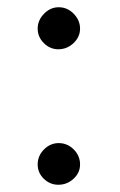

<svg xmlns="http://www.w3.org/2000/svg" viewBox="-20 -499 331 530"><path d="M142 -479Q166 -479 183.5 -461Q201 -443 201 -420Q201 -397 183 -380Q165 -363 141 -363Q118 -363 101 -380Q84 -397 84 -420Q84 -443 101.5 -461Q119 -479 142 -479ZM142 -104Q166 -104 183.5 -86.5Q201 -69 201 -45Q201 -22 183 -5.5Q165 11 141 11Q118 11 101 -5.5Q84 -22 84 -45Q84 -69 101.5 -86.5Q119 -104 142 -104Z"/></svg>

Font: MM Ethnic
Style: Regular
Weight: 400
Designer: Khon Soe Zaw Thu
Version: Version 1.00 July 18, 2016, initial release